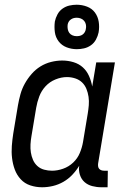

<svg xmlns="http://www.w3.org/2000/svg" viewBox="-20 -784 540 812"><path d="M158 8Q132 8 108 0Q84 -8 67.5 -26Q51 -44 42.5 -67Q34 -90 31 -115.5Q28 -141 30 -167Q32 -193 36 -219L56 -339Q60 -362 66.5 -385.5Q73 -409 85 -430.5Q97 -452 113.5 -471Q130 -490 151 -503Q172 -516 196 -522Q220 -528 243 -528Q268 -528 291 -521Q314 -514 330.5 -499Q347 -484 356.5 -462.5Q366 -441 370 -418L387 -520H466L395 -93Q394 -86 395 -80Q396 -74 399.5 -70Q403 -66 408.5 -64Q414 -62 421 -62H436L435 8H409Q389 8 370 3Q351 -2 337.5 -14Q324 -26 318 -44.5Q312 -63 315 -83Q303 -63 286 -45Q269 -27 248 -15Q227 -3 204 2.5Q181 8 158 8ZM200 -62Q223 -62 247 -70.5Q271 -79 289.5 -96.5Q308 -114 317.5 -137Q327 -160 331 -183L351 -303Q354 -321 355.5 -339Q357 -357 354.5 -374.5Q352 -392 345.5 -408Q339 -424 327 -435.5Q315 -447 298 -452.5Q281 -458 263 -458Q239 -458 214.5 -448Q190 -438 172.5 -419Q155 -400 146 -376Q137 -352 133 -328L113 -208Q110 -191 109 -173.5Q108 -156 110.5 -139.5Q113 -123 119.5 -108Q126 -93 138 -82Q150 -71 166.5 -66.5Q183 -62 200 -62ZM305 -576Q282 -576 261.5 -584Q241 -592 228 -609Q215 -626 212 -648Q209 -670 212 -693Q215 -708 223 -723Q231 -738 244.5 -747.5Q258 -757 273.5 -760.5Q289 -764 304 -764Q327 -764 348 -756Q369 -748 381.5 -731Q394 -714 397.5 -692Q401 -670 397 -647Q394 -632 386 -617Q378 -602 364.5 -592.5Q351 -583 335.5 -579.5Q320 -576 305 -576ZM304 -631Q311 -631 317.5 -632.5Q324 -634 329.5 -638Q335 -642 338.5 -648Q342 -654 343 -661Q345 -670 343.5 -679Q342 -688 336.5 -695Q331 -702 322.5 -705.5Q314 -709 305 -709Q298 -709 292 -707.5Q286 -706 280 -702Q274 -698 270.5 -692Q267 -686 266 -679Q265 -670 266.5 -661Q268 -652 273 -645Q278 -638 286.5 -634.5Q295 -631 304 -631Z"/></svg>

Font: Iosevka Curly
Style: Italic
Weight: 400
Italic angle: -9°
Monospace: yes
Designer: Belleve Invis
Foundry: Belleve Invis
Version: Version 22.1.2; ttfautohint (v1.8.4)